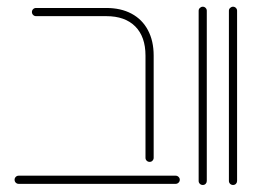

<svg xmlns="http://www.w3.org/2000/svg" viewBox="-20 -542 751 566"><path d="M408.9 -76.7V-378.1Q408.9 -433.7 378.7 -464.1Q348.5 -494.4 293.3 -494.4H86.3Q81.1 -494.4 77.6 -498Q74.1 -501.5 74.1 -506.7Q74.1 -511.5 77.6 -515Q81.1 -518.5 86.3 -518.5H293.3Q336.3 -518.5 367.8 -501.7Q399.3 -484.8 416.1 -453.1Q433 -421.5 433 -378.1V-76.7Q433 -71.9 429.6 -68.3Q426.3 -64.8 421.1 -64.8Q415.9 -64.8 412.4 -68.3Q408.9 -71.9 408.9 -76.7ZM23 -12.2Q23 -17 26.5 -20.6Q30 -24.1 35.2 -24.1H497.8Q502.6 -24.1 506.3 -20.6Q510 -17 510 -12.2Q510 -7 506.3 -3.5Q502.6 0 497.8 0H35.2Q30 0 26.5 -3.5Q23 -7 23 -12.2Z M565.6 -8.5V-510.4Q565.6 -515.2 569.3 -518.7Q573 -522.2 577.8 -522.2Q582.6 -522.2 586.1 -518.7Q589.6 -515.2 589.6 -510.4V-8.5Q589.6 -3.7 586.3 -0.2Q583 3.3 577.8 3.3Q572.6 3.3 569.1 -0.2Q565.6 -3.7 565.6 -8.5Z M654.8 -8.5V-510.4Q654.8 -515.2 658.5 -518.7Q662.2 -522.2 667 -522.2Q671.9 -522.2 675.4 -518.7Q678.9 -515.2 678.9 -510.4V-8.5Q678.9 -3.7 675.6 -0.2Q672.2 3.3 667 3.3Q661.9 3.3 658.3 -0.2Q654.8 -3.7 654.8 -8.5Z"/></svg>

Font: 26F Galaxy Hebrew Thin
Style: Regular
Weight: 100
Designer: C₂₉H₂₅N₃O₅
Version: Version 1.000